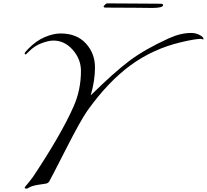

<svg xmlns="http://www.w3.org/2000/svg" viewBox="-20 -1084 1224 1136"><path d="M612 -1064Q670 -1064 784 -1063Q898 -1062 929 -1062Q945 -1062 945 -1054Q945 -1037 880 -1037Q860 -1037 793 -1038Q726 -1039 605 -1039Q593 -1039 593 -1046Q593 -1048 601 -1056Q609 -1064 612 -1064ZM499 -432Q460 -378 368 -197.5Q276 -17 271 -10Q264 0 251.5 2.5Q239 5 214.5 8Q190 11 169 18Q157 22 149.5 27Q142 32 138 32Q126 32 126 26Q126 24 134 14.5Q142 5 155 -11Q168 -27 177 -40Q343 -290 415 -453Q459 -552 459 -664Q459 -734 410.5 -789Q362 -844 296 -844Q268 -844 226.5 -828.5Q185 -813 154 -782Q134 -762 132 -762Q126 -762 126 -768Q126 -774 148 -796Q194 -843 245 -864.5Q296 -886 338 -886Q434 -886 488 -827Q542 -768 542 -685Q542 -607 517 -521H518Q655 -656 745.5 -724Q836 -792 978 -857Q1048 -889 1111 -889Q1138 -889 1161 -877Q1184 -865 1184 -854Q1184 -850 1181 -850L1178 -852Q1174 -854 1168 -854Q1134 -854 1050 -834Q886 -795 753.5 -698.5Q621 -602 499 -432Z"/></svg>

Font: Miama Nueva
Style: Medium
Weight: 400
Italic angle: -28°
Version: Version 1.0